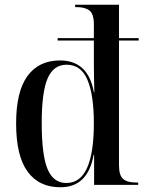

<svg xmlns="http://www.w3.org/2000/svg" viewBox="-20 -780 620 810"><path d="M235 10Q144 10 96 -56.5Q48 -123 48 -259Q48 -394 96 -459.5Q144 -525 233 -525Q352 -525 376 -391H378Q377 -425 376.5 -459Q376 -493 376 -518.5Q376 -544 376 -554V-609H223V-619H376V-677Q376 -721 357.5 -735.5Q339 -750 303 -750H297V-760H482V-619H565V-609H482V-83Q482 -40 499.5 -25Q517 -10 554 -10H563V0H377V-127H375Q351 10 235 10ZM260 -8Q319 -8 347.5 -72Q376 -136 376 -260Q376 -379 349 -443Q322 -507 261 -507Q206 -507 181 -449.5Q156 -392 156 -261Q156 -126 180.5 -67Q205 -8 260 -8Z"/></svg>

Font: Noto Serif Display SemiCondensed Medium
Style: Regular
Weight: 500
Width: 4
Designer: Monotype Design Team
Foundry: Monotype Imaging Inc.
Version: Version 2.009